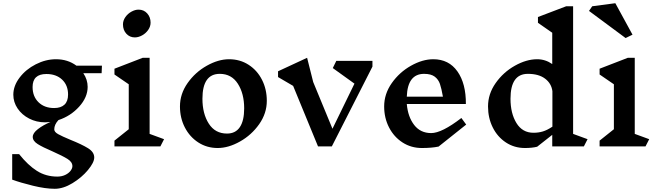

<svg xmlns="http://www.w3.org/2000/svg" viewBox="-20 -912 4095 1196"><path d="M499 -456Q526 -416 526 -371Q526 -306 473 -247.5Q420 -189 344 -164Q318 -136 318 -106Q318 -90 342 -76.5Q366 -63 419 -41Q489 -13 528 11Q567 35 567 69Q567 100 528 147Q489 194 431.5 229Q374 264 321 264Q263 264 185.5 245Q108 226 56 207V48H99Q154 117 210 152.5Q266 188 337 188Q364 188 385.5 178Q407 168 419 152.5Q431 137 431 123Q431 97 400.5 78Q370 59 307 31Q246 5 215 -14.5Q184 -34 184 -59Q184 -83 216.5 -108Q249 -133 294 -152Q272 -150 261 -150Q207 -150 161.5 -173.5Q116 -197 89.5 -236.5Q63 -276 63 -322Q63 -377 102 -428.5Q141 -480 203 -511.5Q265 -543 329 -543Q402 -543 456 -503H615L613 -456ZM404 -323Q404 -381 367 -416Q330 -451 269 -451Q183 -451 183 -370Q183 -311 220 -275Q257 -239 317 -239Q359 -239 381.5 -260Q404 -281 404 -323Z M979 0H693V-36L782 -107V-387L693 -448V-484L869 -552H912V-78L1002 -45ZM918 -771Q918 -747 903 -725.5Q888 -704 865 -691.5Q842 -679 820 -679Q788 -679 767 -702Q746 -725 746 -760Q746 -784 761 -805.5Q776 -827 799 -839.5Q822 -852 843 -852Q876 -852 897 -828.5Q918 -805 918 -771Z M1642 -284Q1642 -206 1594.5 -138.5Q1547 -71 1475 -30.5Q1403 10 1336 10Q1269 10 1215.5 -24.5Q1162 -59 1131.5 -118Q1101 -177 1101 -249Q1101 -327 1148.5 -394.5Q1196 -462 1268 -502.5Q1340 -543 1407 -543Q1475 -543 1528.5 -508.5Q1582 -474 1612 -415Q1642 -356 1642 -284ZM1241 -297Q1241 -204 1280.5 -142Q1320 -80 1394 -80Q1447 -80 1474 -120Q1501 -160 1501 -237Q1501 -329 1461.5 -390.5Q1422 -452 1349 -452Q1241 -452 1241 -297Z M2300 -497 2047 0H1961L1806 -377L1712 -432V-468L1893 -552L1931 -401L2051 -110L2188 -391L2053 -488L2075 -533H2300Z M2712 1Q2669 10 2608 10Q2541 10 2487.5 -24.5Q2434 -59 2403.5 -118Q2373 -177 2373 -249Q2373 -327 2420.5 -394.5Q2468 -462 2540 -502.5Q2612 -543 2679 -543Q2776 -543 2829.5 -467Q2883 -391 2882 -264H2514Q2521 -184 2560 -133.5Q2599 -83 2666 -83Q2732 -83 2854 -177L2884 -136ZM2514 -310H2739Q2730 -361 2720.5 -389Q2711 -417 2688 -434.5Q2665 -452 2621 -452H2622Q2519 -452 2514 -310Z M3617 0H3420V-72L3326 2Q3294 10 3250 10Q3184 10 3131.5 -24.5Q3079 -59 3049.5 -118Q3020 -177 3020 -249Q3020 -327 3067.5 -394.5Q3115 -462 3187 -502.5Q3259 -543 3326 -543Q3377 -543 3420 -513V-708L3331 -770V-806L3507 -873H3550V-78L3640 -45ZM3421 -123V-344Q3415 -392 3375.5 -422Q3336 -452 3268 -452Q3160 -452 3160 -297Q3160 -206 3197 -145.5Q3234 -85 3303 -85H3304Q3334 -85 3361 -93Q3388 -101 3421 -123Z M4001 0H3715V-36L3804 -107V-387L3715 -448V-484L3891 -552H3934V-78L4024 -45ZM3877 -675 3649 -844 3669 -873 3813 -892 3920 -696Z"/></svg>

Font: Inknut Antiqua Medium
Style: Regular
Weight: 500
Designer: Claus Eggers Sørensen
Foundry: Claus Eggers Sørensen
Version: Version 1.003; ttfautohint (v1.8.2) -l 8 -r 50 -G 200 -x 14 